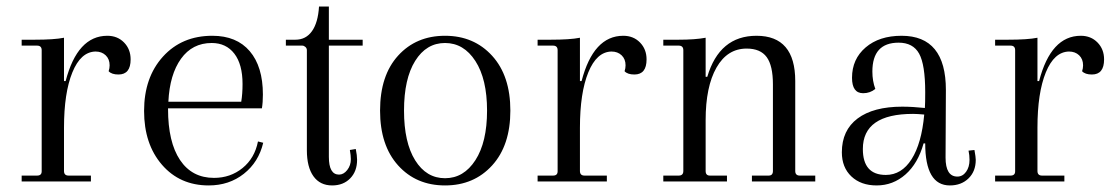

<svg xmlns="http://www.w3.org/2000/svg" viewBox="-20 -553 3389 585"><path d="M46 0V-18H93Q107 -18 107 -31V-400Q107 -414 93 -414H46V-432H85Q145 -432 175 -438V-306H180Q216 -444 307 -444Q338 -444 358 -423.5Q378 -403 378 -372Q378 -326 341 -326Q320 -326 311 -336Q314 -345 314 -354Q314 -373 302 -384.5Q290 -396 271 -396Q226 -395 200.5 -332.5Q175 -270 175 -164V-32Q175 -18 189 -18H257V0Z M766 -122 782 -118Q768 -59 723 -23.5Q678 12 616 12Q528 12 473.5 -51Q419 -114 419 -215Q419 -317 476.5 -380.5Q534 -444 627 -444Q701 -444 741 -397Q781 -350 781 -265Q781 -241 778 -223H492V-221Q492 -120 528.5 -65.5Q565 -11 632 -11Q682 -11 719 -41Q756 -71 766 -122ZM625 -422Q566 -422 531.5 -374Q497 -326 493 -243H715Q719 -267 719 -297Q719 -357 694 -389.5Q669 -422 625 -422Z M992 12Q955 12 935 -16Q915 -44 915 -95V-400Q915 -406 910.5 -410Q906 -414 901 -414H851V-432H880Q912 -432 930.5 -458Q949 -484 952 -533H982V-432H1085V-414H982V-75Q982 -21 1013 -21Q1027 -21 1038 -35Q1049 -49 1049 -68Q1049 -79 1046 -96L1064 -99Q1068 -79 1068 -66Q1068 -31 1047 -9.5Q1026 12 992 12Z M1138 -216Q1138 -323 1193 -383.5Q1248 -444 1336 -444Q1424 -444 1479.5 -383Q1535 -322 1535 -216Q1535 -110 1479.5 -49Q1424 12 1336 12Q1248 12 1193 -49Q1138 -110 1138 -216ZM1245 -64.5Q1279 -10 1336 -10Q1393 -10 1428.5 -65Q1464 -120 1464 -216Q1464 -312 1428.5 -367Q1393 -422 1336 -422Q1279 -422 1245 -367.5Q1211 -313 1211 -216Q1211 -119 1245 -64.5Z M1618 0V-18H1665Q1679 -18 1679 -31V-400Q1679 -414 1665 -414H1618V-432H1657Q1717 -432 1747 -438V-306H1752Q1788 -444 1879 -444Q1910 -444 1930 -423.5Q1950 -403 1950 -372Q1950 -326 1913 -326Q1892 -326 1883 -336Q1886 -345 1886 -354Q1886 -373 1874 -384.5Q1862 -396 1843 -396Q1798 -395 1772.5 -332.5Q1747 -270 1747 -164V-32Q1747 -18 1761 -18H1829V0Z M2001 0V-18H2048Q2062 -18 2062 -32V-400Q2062 -414 2048 -414H2001V-432H2047Q2098 -432 2130 -438V-319H2135Q2172 -444 2285 -444Q2403 -444 2403 -306V-32Q2403 -18 2417 -18H2464V0H2271V-18H2322Q2335 -18 2335 -32V-296Q2335 -353 2316 -379Q2297 -405 2255 -405Q2196 -405 2163 -347Q2130 -289 2130 -187V-32Q2130 -18 2143 -18H2195V0Z M2949 -96Q2953 -74 2953 -66Q2953 -31 2931 -9.5Q2909 12 2874 12Q2799 12 2799 -116H2794Q2777 -55 2739 -21.5Q2701 12 2651 12Q2603 12 2574 -15.5Q2545 -43 2545 -89Q2545 -156 2593 -192Q2641 -228 2729 -228Q2760 -228 2798 -224Q2799 -239 2799 -272Q2799 -356 2780.5 -389.5Q2762 -423 2718 -423Q2638 -423 2638 -335Q2638 -306 2647 -282Q2631 -269 2610 -269Q2576 -269 2576 -316Q2576 -373 2617.5 -408.5Q2659 -444 2727 -444Q2862 -444 2862 -279L2861 -73Q2861 -15 2897 -15Q2913 -15 2923.5 -29.5Q2934 -44 2934 -66Q2934 -80 2931 -94ZM2679 -20Q2727 -20 2757.5 -68Q2788 -116 2796 -204Q2774 -206 2762 -206Q2609 -206 2609 -99Q2609 -20 2679 -20Z M3012 0V-18H3059Q3073 -18 3073 -31V-400Q3073 -414 3059 -414H3012V-432H3051Q3111 -432 3141 -438V-306H3146Q3182 -444 3273 -444Q3304 -444 3324 -423.5Q3344 -403 3344 -372Q3344 -326 3307 -326Q3286 -326 3277 -336Q3280 -345 3280 -354Q3280 -373 3268 -384.5Q3256 -396 3237 -396Q3192 -395 3166.5 -332.5Q3141 -270 3141 -164V-32Q3141 -18 3155 -18H3223V0Z"/></svg>

Font: Arapey Thin
Style: Regular
Weight: 100
Designer: Eduardo Rodriguez Tunni
Foundry: Eduardo Rodriguez Tunni
Version: Version 4.000;hotconv 1.0.109;makeotfexe 2.5.65596